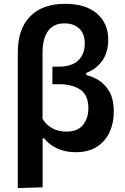

<svg xmlns="http://www.w3.org/2000/svg" viewBox="-20 -766 640 982"><path d="M71 196V-498.5Q71 -617.5 134 -682Q197 -746.5 313 -746.5Q418 -746.5 475.8 -696.5Q533.5 -646.5 533.5 -564Q533.5 -497 501.8 -453.8Q470 -410.5 421.5 -393.5V-382Q449.5 -376 482.5 -356.8Q515.5 -337.5 538.8 -298.5Q562 -259.5 562 -194Q562 -137.5 540.5 -90.5Q519 -43.5 475.8 -15.5Q432.5 12.5 367.5 12.5Q313 12.5 271.8 -7Q230.5 -26.5 206.5 -58H198V192ZM320 -93Q378 -93 405 -127.5Q432 -162 432 -211.5Q432 -279.5 390.8 -307.5Q349.5 -335.5 279 -335.5H248V-425H279Q347.5 -425 380.5 -457.2Q413.5 -489.5 413.5 -543Q413.5 -594.5 384.8 -620.5Q356 -646.5 310.5 -646.5Q253.5 -646.5 225.5 -607.2Q197.5 -568 197.5 -495.5V-158.5Q216 -127.5 246.8 -110.2Q277.5 -93 320 -93Z"/></svg>

Font: Heraclito SemiBold
Style: Regular
Weight: 600
Designer: Kostas Bartsokas (font) & Cristiano Sobral (main changes)
Foundry: Kostas Bartsokas (font) & Cristiano Sobral (main changes)
Version: Version 1.00;July 8, 2020;FontCreator 13.0.0.2655 64-bit